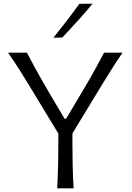

<svg xmlns="http://www.w3.org/2000/svg" viewBox="-20 -1032 724 1052"><path d="M293.4 0H383.4Q379.6 -62.4 378.2 -120.1Q376.8 -177.8 376.8 -246.5V-301L539.2 -568.3Q565 -610.7 593 -654.9Q620.9 -699.1 651.6 -743.5H550.2Q523.3 -692.3 502.8 -655.1Q482.3 -617.8 462.4 -583.7Q442.5 -549.6 417.3 -507.6L342.3 -381.5H333.7L256.6 -511.7Q233.3 -551.9 214.1 -584.9Q194.8 -617.8 174.7 -654.8Q154.6 -691.9 127.2 -743.5H24Q60.1 -691.6 85.7 -651.3Q111.4 -610.9 137.4 -567.8L299.6 -300.4V-246.5Q299.6 -177.8 298.1 -120.1Q296.7 -62.4 293.4 0ZM272.8 -825.4 321.6 -826.4Q365 -872.5 406.5 -918.5Q448.1 -964.6 487.2 -1011.7L414.5 -1011.1Q381.3 -964.4 345.6 -918Q309.9 -871.7 272.8 -825.4Z"/></svg>

Font: Pinar-VF
Style: Regular
Weight: 300
Designer: Amin Abedi
Version: Version 3.0